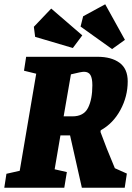

<svg xmlns="http://www.w3.org/2000/svg" viewBox="-39 -876 616 896"><path d="M497 -91 553 -66 543 0H343L288 -244H243L216 -86L273 -73L261 0H-19L-9 -65L53 -79L130 -532L73 -546L83 -611H416Q481 -611 519 -583Q557 -555 557 -496Q557 -426 523 -363Q489 -300 431 -268L430 -260Q456 -188 497 -91ZM258 -333H299Q352 -333 372 -373Q392 -413 392 -478Q392 -511 383 -526Q374 -541 353 -541Q340 -541 292 -529ZM337 -752 349 -800 452 -856 544 -690 484 -647ZM125 -704 119 -751 200 -836 345 -711 301 -652Z"/></svg>

Font: Grenze ExtraBold
Style: Italic
Weight: 800
Italic angle: -10°
Designer: Renata Polastri
Foundry: Omnibus-Type
Version: Version 1.002; ttfautohint (v1.8)